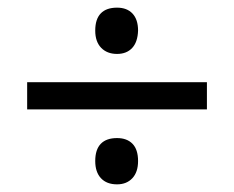

<svg xmlns="http://www.w3.org/2000/svg" viewBox="-20 -669 612 502"><path d="M51 -383V-454H521V-383ZM286 -187Q259 -187 244 -203Q229 -219 229 -248Q229 -278 243.5 -293Q258 -308 286 -308Q312 -308 326.5 -293Q341 -278 341 -248Q341 -219 326 -203Q311 -187 286 -187ZM286 -528Q260 -528 244.5 -544Q229 -560 229 -589Q229 -619 243.5 -634Q258 -649 286 -649Q312 -649 326.5 -633.5Q341 -618 341 -589Q340 -559 325.5 -543.5Q311 -528 286 -528Z"/></svg>

Font: Noto Sans Malayalam UI
Style: Regular
Weight: 400
Designer: Jelle Bosma - Monotype Design Team
Foundry: Monotype Imaging Inc.
Version: Version 2.104